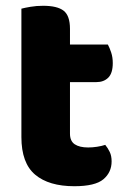

<svg xmlns="http://www.w3.org/2000/svg" viewBox="-20 -629 437 664"><path d="M54 -155V-599Q65 -602 85.5 -605.5Q106 -609 129 -609Q178 -609 200 -592Q222 -575 222 -529V-475H353Q359 -464 364.5 -447.5Q370 -431 370 -411Q370 -376 354.5 -360.5Q339 -345 313 -345H222V-167Q222 -141 238.5 -130Q255 -119 285 -119Q300 -119 316 -121.5Q332 -124 344 -128Q353 -117 359.5 -103.5Q366 -90 366 -71Q366 -33 337.5 -9Q309 15 237 15Q149 15 101.5 -25Q54 -65 54 -155Z"/></svg>

Font: Baloo 2 Latin ExtraBold
Style: Regular
Weight: 400
Designer: Sarang Kulkarni and Ek Type
Foundry: Ek Type
Version: Version 1.001